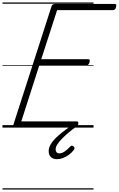

<svg xmlns="http://www.w3.org/2000/svg" viewBox="-20 -1030 959 1550"><path d="M111 0Q97 0 90.5 -5.5Q84 -11 88 -23L396 -979Q399 -988 406 -993Q413 -998 428 -998H905Q916 -998 918 -991.5Q920 -985 917 -973Q914 -960 907.5 -954Q901 -948 891 -948H441L313 -552H691Q702 -552 704 -546Q706 -540 703 -528Q699 -514 692.5 -508Q686 -502 677 -502H297L152 -50H598Q609 -50 611.5 -44Q614 -38 611 -25Q607 -12 600.5 -6Q594 0 584 0ZM439 255Q408 255 390.5 237.5Q373 220 373 191Q373 166 386 141Q399 116 423 91Q447 66 481.5 39Q516 12 559 -19L600 -16V-11Q564 15 533 41Q502 67 479 91Q456 115 442.5 136.5Q429 158 429 176Q429 190 436.5 199Q444 208 458 208Q479 208 500.5 194Q522 180 547 153Q552 147 559.5 146Q567 145 575 153Q581 159 581.5 165.5Q582 172 577 179Q560 202 537 219Q514 236 489 245.5Q464 255 439 255ZM0 490H735V500H0ZM0 -20H735V0H0ZM0 -505H735V-500H0ZM0 -1010H735V-1000H0Z"/></svg>

Font: Playwrite AU VIC Guides
Style: Regular
Weight: 400
Designer: Veronika Burian, José Scaglione
Foundry: TypeTogether
Version: Version 1.003